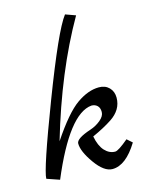

<svg xmlns="http://www.w3.org/2000/svg" viewBox="-114 -808 681 894"><g transform="rotate(-15 226.5 -361.5)"><path d="M5.9 -21Q5.9 -64 122.3 -368.9Q238.8 -673.8 288.1 -737.8L336.9 -720.2Q202.1 -485.4 110.8 -173.8Q189 -291 244.9 -330.1Q300.8 -369.1 352.1 -369.1Q382.8 -369.1 401.4 -350.1Q419.9 -331.1 419.9 -301.5Q419.9 -272 405.5 -248Q391.1 -224.1 363.8 -206.1Q324.7 -180.2 268.1 -154.8Q276.9 -107.9 298.8 -84Q320.8 -60.1 349.1 -60.1Q364.3 -60.1 414.1 -102.1L439 -80.1Q380.9 15.1 315.9 15.1Q275.9 15.1 233.9 -43.9Q191.9 -103 191.9 -141.1Q191.9 -165 264.2 -189Q291 -197.8 313.5 -216.3Q335.9 -234.9 335.9 -254.9Q335.9 -274.9 325 -285.4Q314 -295.9 296.9 -295.9Q187 -286.1 66.9 0Z"/></g></svg>

Font: Marck Script
Style: Regular
Weight: 400
Designer: Denis Masharov, Marck Fogel
Foundry: Denis Masharov
Version: Version 1.002